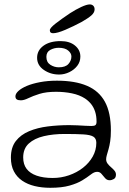

<svg xmlns="http://www.w3.org/2000/svg" viewBox="-20 -832 597 890"><path d="M213 38.5Q174 38.5 140.8 30.5Q107.5 22.5 82.8 5.5Q58 -11.5 44.2 -38Q30.5 -64.5 30.5 -101.5Q30.5 -148.5 53.2 -178Q76 -207.5 114.8 -223.8Q153.5 -240 202 -246Q250.5 -252 302 -252Q320 -252 339 -251Q358 -250 375 -249Q392 -248 403.5 -248Q417.5 -248 422.5 -252.2Q427.5 -256.5 427.5 -268Q427.5 -294 421 -314.2Q414.5 -334.5 402.5 -349.5Q390.5 -364.5 374 -375.5Q348.5 -392 313.8 -399.2Q279 -406.5 239.5 -406.5Q194 -406.5 163 -396.8Q132 -387 111.5 -377Q91 -367 77 -367Q64 -367 57.8 -371.2Q51.5 -375.5 51.5 -385.5Q51.5 -397.5 65.2 -410.2Q79 -423 104.5 -433.8Q130 -444.5 165.5 -451.2Q201 -458 244 -458Q328 -458 383.5 -434.2Q439 -410.5 466.5 -360Q494 -309.5 494 -227Q494 -198.5 490.8 -177Q487.5 -155.5 483 -140Q478.5 -124.5 475.2 -113.2Q472 -102 472 -93.5Q472 -82.5 478.8 -73.5Q485.5 -64.5 494.8 -56.8Q504 -49 510.8 -40.8Q517.5 -32.5 517.5 -22.5Q517.5 -8 507.8 -2.2Q498 3.5 488 3.5Q475.5 3.5 467 -6.5Q458.5 -16.5 450.5 -26Q442.5 -35.5 430.5 -35.5Q423.5 -35.5 416.2 -32.5Q409 -29.5 397.5 -20.5Q383.5 -9.5 361 4.2Q338.5 18 302.8 28.2Q267 38.5 213 38.5ZM224.5 -7Q263.5 -7 299.8 -19.5Q336 -32 364.5 -54.2Q393 -76.5 409.8 -106.2Q426.5 -136 426.5 -170Q426.5 -190 412.8 -198.5Q399 -207 366.8 -209Q334.5 -211 279 -211Q226.5 -211 183 -200.8Q139.5 -190.5 113.5 -166.8Q87.5 -143 87.5 -102Q87.5 -70.5 103.2 -49.5Q119 -28.5 149.8 -17.8Q180.5 -7 224.5 -7ZM254 -486.5Q214 -486.5 183 -508Q152 -529.5 152 -564Q152 -598.5 181.5 -620Q211 -641.5 261 -641.5Q302.5 -641.5 327.5 -621Q352.5 -600.5 352.5 -570Q352.5 -545.5 338.2 -527Q324 -508.5 301.2 -497.5Q278.5 -486.5 254 -486.5ZM252.5 -520Q283.5 -520 297.2 -535.5Q311 -551 311 -570.5Q311 -585 296 -597.8Q281 -610.5 252 -610.5Q231.5 -610.5 213.2 -600.8Q195 -591 195 -568.5Q195 -543.5 213.2 -531.8Q231.5 -520 252.5 -520ZM226 -678Q219 -678 215 -681.2Q211 -684.5 211 -692Q211 -702 237.5 -722.8Q264 -743.5 305 -771Q330.5 -787.5 356.2 -799.5Q382 -811.5 396 -811.5Q406 -811.5 412.2 -805.5Q418.5 -799.5 418.5 -788.5Q418.5 -773.5 403.2 -760.2Q388 -747 357 -729.5Q320.5 -710 283.2 -694Q246 -678 226 -678Z"/></svg>

Font: Gluten Thin ExtraLight
Style: Regular
Weight: 250
Version: Version 1.300